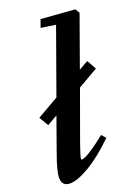

<svg xmlns="http://www.w3.org/2000/svg" viewBox="-141 -787 622 859"><g transform="rotate(-20 170.0 -357.0)"><path d="M40 11.2Q1 11.2 1 -29.3Q1 -61.5 31.7 -145L85.4 -295.9L36.1 -267.6L9.8 -312L112.8 -371.1L222.7 -677.7L152.8 -688L166 -725.1L327.1 -712.9L339.8 -691.9L253.9 -452.1L297.9 -477.5L323.2 -432.6L227.1 -377L143.6 -146Q122.1 -85.9 122.1 -75.2Q122.1 -71.3 127 -71.3Q132.3 -71.3 145.3 -77.4Q158.2 -83.5 184.6 -101.3Q210.9 -119.1 243.2 -145.5L260.7 -125Q192.4 -58.1 133.5 -23.4Q74.7 11.2 40 11.2Z"/></g></svg>

Font: Elstob 8pt
Style: Bold Italic
Weight: 700
Italic angle: -20°
Designer: Peter S. Baker
Version: Version 1.015